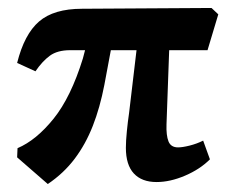

<svg xmlns="http://www.w3.org/2000/svg" viewBox="-20 -445 581 482"><path d="M242 -232Q231 -175 213 -129Q195 -83 167.5 -46.5Q140 -10 100 17L23 -50L24 -73Q71 -93 114.5 -147Q158 -201 188 -298L203 -355H265ZM507 -45Q482 -20 444.5 -4Q407 12 373 12Q336 12 316 -9.5Q296 -31 296 -74Q296 -91 298.5 -116Q301 -141 304 -161L327 -355H406L398 -133Q397 -105 403 -90Q409 -75 427 -75Q438 -75 456 -79.5Q474 -84 490 -92ZM156 -319Q124 -319 105 -305Q86 -291 69 -266L23 -287Q41 -359 78 -391Q115 -423 186 -423L511 -425L528 -409L501 -319Z"/></svg>

Font: Rasa
Style: Regular
Weight: 400
Designer: Anna Giedrys (Yrsa+Rasa design), David Brezina (Yrsa art-direction, Rasa art-direction, design)
Foundry: Rosetta Type Foundry
Version: Version 2.004